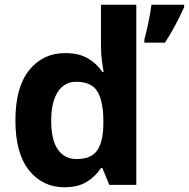

<svg xmlns="http://www.w3.org/2000/svg" viewBox="-20 -780 797 810"><path d="M251 10Q160 10 102.5 -61.5Q45 -133 45 -272Q45 -412 103 -484Q161 -556 255 -556Q314 -556 352 -533Q390 -510 412 -476H417Q414 -492 410 -522.5Q406 -553 406 -585V-760H555V0H441L412 -71H406Q384 -37 347 -13.5Q310 10 251 10ZM303 -109Q365 -109 390 -145.5Q415 -182 416 -255V-271Q416 -351 391.5 -393Q367 -435 301 -435Q252 -435 224 -392.5Q196 -350 196 -270Q196 -190 224 -149.5Q252 -109 303 -109ZM757 -760V-750Q742 -717 722 -678.5Q702 -640 676 -600H589V-613Q597 -642 606 -685Q615 -728 619 -760Z"/></svg>

Font: Noto IKEA Simplified Chinese
Style: Bold
Weight: 700
Designer: Monotype Design Team
Foundry: Monotype Imaging Inc.
Version: Version 1.100